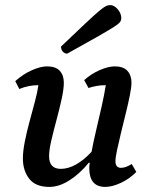

<svg xmlns="http://www.w3.org/2000/svg" viewBox="-20 -723 591 755"><path d="M174 12Q120 12 95 -20Q70 -52 70 -100Q70 -128 77.5 -166Q85 -204 96 -244.5Q107 -285 117 -322.5Q127 -360 131 -388H129Q112 -388 93.5 -384.5Q75 -381 56 -373L40 -404Q70 -431 104.5 -446.5Q139 -462 165 -462Q199 -462 215 -444.5Q231 -427 231 -398Q231 -373 222.5 -334Q214 -295 202.5 -252.5Q191 -210 182 -171.5Q173 -133 173 -109Q173 -59 219 -59Q277 -59 340 -126Q347 -164 358 -210.5Q369 -257 379.5 -303.5Q390 -350 396 -388H394Q362 -388 328 -377L311 -408Q339 -433 372.5 -447.5Q406 -462 431 -462Q465 -462 481 -444.5Q497 -427 497 -398Q497 -380 490.5 -347.5Q484 -315 474.5 -277Q465 -239 456 -201.5Q447 -164 440.5 -134Q434 -104 434 -89Q434 -63 456 -63Q474 -63 498 -78L516 -47Q490 -20 455.5 -4Q421 12 394 12Q331 12 331 -62Q331 -71 333 -83H329Q293 -39 252.5 -13.5Q212 12 174 12ZM244 -512Q235 -512 227.5 -519.5Q220 -527 220 -540Q282 -599 317 -632Q352 -665 370 -680Q388 -695 396.5 -699Q405 -703 413 -703Q429 -703 443 -686.5Q457 -670 457 -651Q457 -644 452.5 -637Q448 -630 428.5 -617.5Q409 -605 365.5 -580Q322 -555 244 -512Z"/></svg>

Font: Petrona SemiBold
Style: Italic
Weight: 600
Italic angle: -9°
Designer: Ringo R. Seeber
Foundry: Ringo R. Seeber
Version: Version 2.001; ttfautohint (v1.8.3)